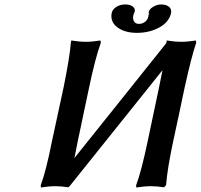

<svg xmlns="http://www.w3.org/2000/svg" viewBox="-20 -833 898 859"><path d="M745.1 -773.9Q735.8 -733.4 691.9 -709.7Q647.9 -686 592.8 -686Q538.1 -686 504.9 -710.9Q471.7 -735.8 480 -775.9Q483.9 -791.5 500.7 -802.2Q517.6 -813 540 -813Q562 -813 573.7 -804Q585.4 -794.9 583 -782.2L580.1 -773.9L579.1 -772.9Q577.1 -769 577.1 -766.1Q577.1 -765.6 576.7 -764.2Q576.2 -762.7 576.2 -762.2Q573.2 -747.6 580.1 -736.8Q586.9 -726.1 601.1 -726.1Q616.7 -726.1 628.4 -734.9Q640.1 -743.7 643.1 -756.8Q645 -762.7 645 -771L648.9 -767.1Q645 -774.9 645 -777.8Q647.9 -792 665 -802.5Q682.1 -813 700.2 -813Q724.6 -813 736.8 -802Q749 -791 745.1 -773.9ZM265.1 -444.8Q292.5 -581.1 296.9 -641.1Q296.9 -641.6 297.9 -646.5Q298.8 -651.4 298.8 -651.9Q335 -646 363.8 -646Q393.6 -646 429.2 -651.9L431.2 -642.1Q406.2 -572.8 378.9 -442.9Q337.9 -250.5 328.1 -202.1Q314 -130.9 313 -126Q382.3 -211.9 520.3 -385Q658.2 -558.1 727.1 -644L724.1 -641.1Q724.1 -641.6 725.1 -646.5Q726.1 -651.4 726.1 -651.9Q762.2 -646 791 -646Q821.3 -646 856 -651.9L857.9 -642.1Q836.9 -581.1 806.2 -441.9Q797.9 -401.9 780.8 -321.5Q763.7 -241.2 754.9 -201.2Q728.5 -77.6 723.1 -4.9L713.9 4.9Q680.7 0 655.8 0Q626 0 589.8 5.9L588.9 -3.9Q612.3 -65.4 641.1 -203.1Q650.9 -251.5 691.9 -443.8Q705.1 -509.3 707 -519L293 -2L286.1 4.9Q252.9 0 229 0Q199.2 0 163.1 5.9L162.1 -3.9Q186 -66.9 212.9 -203.1Q221.2 -243.7 239 -324Q256.8 -404.3 265.1 -444.8Z"/></svg>

Font: Linear Smooth
Style: Bold Italic
Weight: 700
Designer: Philipp H. Poll, Flanker
Foundry: Philipp H. Poll, reworked by Flanker
Version: Version 1.061 | FøM Fix